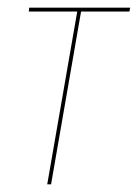

<svg xmlns="http://www.w3.org/2000/svg" viewBox="-20 -480 359 500"><path d="M319 -460 317 -450H55L56 -460ZM192 -455 113 0H103L182 -455Z"/></svg>

Font: Jost Thin
Style: Italic
Weight: 200
Italic angle: -5°
Version: Version 3.710